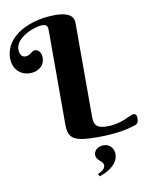

<svg xmlns="http://www.w3.org/2000/svg" viewBox="-102 -804 868 1110"><g transform="rotate(-10 332.5 -248.5)"><path d="M408 -662C408 -683 406 -730 299 -730C155 -730 0 -663 0 -528C0 -470 38 -424 101 -424C142 -424 186 -448 186 -500C186 -537 163 -550 148 -550C128 -550 121 -524 89 -524C82 -524 56 -528 56 -570C56 -642 172 -685 215 -685C234 -685 248 -680 248 -652V-97C248 -13 280 8 419 8C512 8 586 -2 645 -23C661 -29 665 -38 665 -64C665 -79 657 -87 645 -87C626 -87 573 -44 488 -44C435 -44 408 -55 408 -111ZM392 233C458 211 504 173 504 121C504 92 484 60 444 60C405 60 387 86 387 107C387 142 428 148 428 173C428 188 421 202 384 218Z"/></g></svg>

Font: Berkshire Swash
Style: Regular
Weight: 700
Designer: Astigmatic (AOETI)
Foundry: Astigmatic (AOETI)
Version: Version 1.000